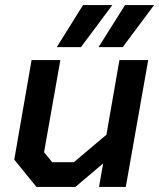

<svg xmlns="http://www.w3.org/2000/svg" viewBox="-20 -734 625 754"><path d="M36 -107 104 -498H217L153 -136L185 -97H270L398 -205L449 -498H562L474 0H369L385 -92L276 0H123ZM306 -714H421L298 -549H203ZM471 -714H585L462 -549H367Z"/></svg>

Font: Chakra Petch SemiBold
Style: Italic
Weight: 600
Italic angle: -10°
Designer: Katatrad Aksorn Co.,Ltd.
Foundry: Cadson Demak Co.,Ltd.
Version: Version 1.000; ttfautohint (v1.6)